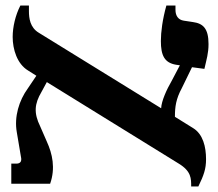

<svg xmlns="http://www.w3.org/2000/svg" viewBox="-20 -667 791 697"><path d="M728 -89C728 -134 717 -180 681 -202L615 -243C615 -280 619 -308 640 -347L677 -423L722 -417C730 -452 737 -474 737 -507C737 -564 717 -582 680 -587L647 -592C627 -595 617 -610 617 -631V-647H584C570 -597 564 -551 564 -518C564 -466 577 -439 619 -432L633 -430L603 -373C585 -342 566 -300 565 -274L121 -548C89 -567 85 -601 85 -627V-647H54C36 -612 26 -569 26 -533C26 -488 42 -435 82 -411L112 -392L81 -346C49 -302 31 -243 41 -187L56 -98C60 -81 54 -73 39 -73H21V0H162C182 -57 170 -109 150 -153L126 -208C102 -257 105 -290 131 -334L150 -369L629 -73C675 -45 674 -18 674 10H700C720 -31 728 -54 728 -89Z"/></svg>

Font: Noto Serif Hebrew Condensed Extra
Style: Regular
Weight: 800
Width: 3
Designer: Monotype Design Team
Foundry: Monotype Imaging Inc.
Version: Version 1.901